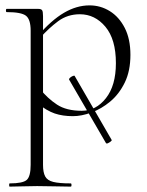

<svg xmlns="http://www.w3.org/2000/svg" viewBox="-20 -419 545 714"><path d="M237 -123Q236 -126 240.5 -130Q245 -134 251 -136.5Q257 -139 258 -136L395 101Q397 103 392 107Q387 111 381.5 113.5Q376 116 374 113ZM16 275Q14 275 14 269Q14 263 16 263Q65 263 79.5 250Q94 237 94 194V-305Q94 -347 76.5 -360.5Q59 -374 5 -374Q2 -374 2 -380Q2 -386 5 -386Q33 -386 55 -386Q77 -386 93.5 -386Q110 -386 122 -386Q133 -386 136.5 -381Q140 -376 140 -359V194Q140 222 148 237Q156 252 178 257.5Q200 263 243 263Q246 263 246 269Q246 275 243 275Q217 275 185 274Q153 273 118 273Q90 273 63 274Q36 275 16 275ZM251 13Q213 13 183.5 3Q154 -7 119 -35L129 -88Q157 -53 192 -30Q227 -7 284 -7Q337 -7 374 -54Q411 -101 411 -184Q411 -273 372 -319.5Q333 -366 277 -366Q231 -366 196 -340Q161 -314 129 -278L120 -285Q171 -344 218 -371.5Q265 -399 313 -399Q354 -399 388.5 -377.5Q423 -356 444 -315Q465 -274 465 -215Q465 -155 444 -112Q423 -69 390 -41.5Q357 -14 320 -0.5Q283 13 251 13Z"/></svg>

Font: Cormorant Garamond Light
Style: Regular
Weight: 300
Designer: Christian Thalmann (Catharsis Fonts)
Foundry: Catharsis Fonts
Version: Version 4.001